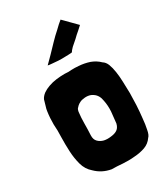

<svg xmlns="http://www.w3.org/2000/svg" viewBox="-189 -842 825 941"><g transform="rotate(-30 224.0 -371.5)"><path d="M271.5 -718.8Q249 -699.2 226.6 -675.8Q204.1 -652.3 181.6 -628.9Q161.1 -607.4 143.6 -590.8Q151.4 -588.9 166 -587.9Q181.6 -585.9 201.2 -585Q220.7 -584 241.2 -585Q261.7 -585 278.3 -586.9Q282.2 -594.7 295.9 -608.4Q309.6 -621.1 326.2 -634.8Q341.8 -650.4 357.4 -663.1Q372.1 -675.8 378.9 -682.6Q378.9 -683.6 379.9 -683.6Q362.3 -701.2 310.5 -753.9Q293 -740.2 271.5 -718.8ZM36.1 -425.8Q30.3 -408.2 29.3 -397.5Q26.4 -377.9 25.4 -360.4Q24.4 -342.8 24.4 -325.2Q27.3 -292 25.4 -252Q24.4 -211.9 26.4 -171.9Q28.3 -132.8 38.1 -96.7Q47.9 -60.5 75.2 -37.1Q110.4 -2 161.1 6.8Q189.5 6.8 222.7 9.8Q238.3 10.7 253.9 10.7Q271.5 10.7 289.1 8.8Q321.3 6.8 348.6 -2.9Q376 -12.7 392.6 -37.1Q403.3 -46.9 408.2 -74.2Q414.1 -100.6 417 -134.8Q420.9 -168.9 422.9 -206.1Q423.8 -243.2 424.8 -272.5Q423.8 -304.7 422.9 -336.9Q421.9 -368.2 418 -393.6Q414.1 -420.9 406.2 -441.4Q398.4 -460.9 383.8 -469.7Q363.3 -490.2 334 -501Q304.7 -510.7 273.4 -512.7Q252 -514.6 233.4 -513.7Q214.8 -511.7 195.3 -513.7Q170.9 -513.7 147.5 -510.7Q124 -507.8 102.5 -500Q83 -493.2 67.4 -482.4Q51.8 -470.7 44.9 -456.1Q42 -445.3 36.1 -425.8ZM204.1 -360.4Q243.2 -369.1 266.6 -352.5Q291 -336.9 295.9 -301.8Q301.8 -273.4 299.8 -240.2Q296.9 -208 293 -175.8Q287.1 -151.4 269.5 -142.6Q256.8 -135.7 237.3 -133.8Q216.8 -130.9 198.2 -134.8Q179.7 -139.6 167 -152.3Q154.3 -165 155.3 -188.5Q157.2 -222.7 157.2 -254.9Q157.2 -286.1 161.1 -318.4Q164.1 -334 169.9 -337.9Q182.6 -353.5 204.1 -360.4Z"/></g></svg>

Font: Londrina Solid
Style: NNS
Weight: 400
Designer: Marcelo Magalhaes
Version: Version 1.002